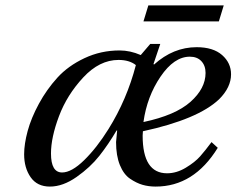

<svg xmlns="http://www.w3.org/2000/svg" viewBox="-20 -676 872 708"><path d="M509 -597 527 -656H805L787 -597ZM69 -107Q69 -145 82 -193Q95 -241 123.5 -293.5Q152 -346 191.5 -389.5Q231 -433 291.5 -461.5Q352 -490 421 -490Q460 -490 499 -473L534 -514H571L546 -440L548 -438Q619 -502 705 -502Q766 -502 799 -473Q832 -444 832 -402Q832 -354 788 -310Q710 -236 507 -192Q507 -190 506.5 -184Q506 -178 506 -176Q506 -37 596 -37Q631 -37 665 -57.5Q699 -78 718 -99.5Q737 -121 760 -152L783 -131Q695 12 554 12Q528 12 505.5 5.5Q483 -1 459.5 -17Q436 -33 422 -67.5Q408 -102 408 -152Q408 -155 412 -195H410Q380 -144 346.5 -101.5Q313 -59 262.5 -23.5Q212 12 164 12Q117 12 93 -22.5Q69 -57 69 -107ZM168 -110Q168 -40 209 -40Q244 -40 290.5 -85.5Q337 -131 380 -200Q448 -309 481 -436Q457 -455 417 -455Q347 -455 287 -390.5Q227 -326 197.5 -247.5Q168 -169 168 -110ZM509 -226Q627 -251 682.5 -300.5Q738 -350 738 -407Q738 -434 722.5 -450.5Q707 -467 680 -467Q622 -467 572 -393.5Q522 -320 509 -226Z"/></svg>

Font: Heuristica
Style: Italic
Weight: 400
Italic angle: -13°
Version: Version 1.0.2